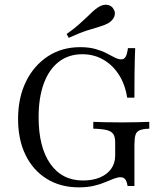

<svg xmlns="http://www.w3.org/2000/svg" viewBox="-20 -782 705 813"><path d="M313.7 11.3Q236.3 11.3 178.2 -24.6Q120.2 -60.5 88.3 -125.4Q56.5 -190.3 56.5 -278.2Q56.5 -367.7 89.9 -436.3Q123.4 -504.8 182.7 -543.5Q241.9 -582.3 319.4 -582.3Q356.5 -582.3 383.9 -574.6Q411.3 -566.9 431 -556.5Q450.8 -546 466.1 -538.3Q481.5 -530.6 493.5 -530.6Q505.6 -530.6 512.1 -541.9Q518.5 -553.2 521.8 -578.2H552.4Q551.6 -557.3 550.8 -530.6Q550 -504 549.6 -465.3Q549.2 -426.6 549.2 -368.5H518.5Q509.7 -425 483.1 -466.1Q456.5 -507.3 416.9 -529.8Q377.4 -552.4 328.2 -552.4Q271 -552.4 229.4 -520.6Q187.9 -488.7 165.7 -429Q143.5 -369.4 143.5 -285.5Q143.5 -158.9 193.1 -88.3Q242.7 -17.7 331.5 -17.7Q372.6 -17.7 403.2 -30.6Q433.9 -43.5 450.8 -67.3Q467.7 -91.1 467.7 -122.6V-179Q467.7 -201.6 460.1 -213.7Q452.4 -225.8 432.7 -231Q412.9 -236.3 375 -237.1V-266.1Q391.1 -265.3 422.6 -264.5Q454 -263.7 496 -263.7Q533.1 -263.7 561.3 -264.5Q589.5 -265.3 612.1 -266.1V-237.1Q585.5 -236.3 571.8 -230.6Q558.1 -225 553.6 -210.5Q549.2 -196 549.2 -167.7V5.6H520.2Q516.9 -14.5 510.1 -23Q503.2 -31.5 490.3 -31.5Q478.2 -31.5 462.1 -25.4Q446 -19.4 425.4 -10.5Q404.8 -1.6 377.4 4.8Q350 11.3 313.7 11.3ZM271 -621.8 262.1 -637.9Q292.7 -659.7 312.9 -677.4Q333.1 -695.2 347.2 -708.9Q361.3 -722.6 373 -733.5Q384.7 -744.4 397.6 -752.4Q417.7 -764.5 435.5 -761.3Q453.2 -758.1 461.3 -742.7Q470.2 -729 464.1 -712.5Q458.1 -696 438.7 -683.9Q422.6 -675 401.2 -669Q379.8 -662.9 348.4 -652.8Q316.9 -642.7 271 -621.8Z"/></svg>

Font: Playfair
Style: Regular
Weight: 400
Designer: Claus Eggers Sørensen
Foundry: Claus Eggers Sørensen
Version: Version 2.001;gftools[0.9.30]